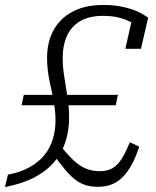

<svg xmlns="http://www.w3.org/2000/svg" viewBox="-51 -747 631 775"><path d="M365 -683Q310 -683 273.5 -662Q237 -641 219.5 -602.5Q202 -564 202 -512Q202 -482 206 -453.5Q210 -425 215 -396Q220 -367 224 -337Q228 -307 228 -274Q228 -221 213.5 -175.5Q199 -130 167.5 -93Q136 -56 87 -30.5Q38 -5 -31 8L-19 -42Q33 -52 70 -73Q107 -94 129.5 -122.5Q152 -151 162.5 -186.5Q173 -222 173 -261Q173 -288 169.5 -313Q166 -338 161 -363Q156 -388 150.5 -412.5Q145 -437 142 -462.5Q139 -488 139 -514Q139 -576 164.5 -624Q190 -672 241 -699.5Q292 -727 366 -727Q404 -727 433.5 -721.5Q463 -716 485.5 -708Q508 -700 523 -691Q538 -682 547 -676L518 -550H455L484 -679Q492 -675 497 -669Q502 -663 505.5 -656Q509 -649 512 -642.5Q515 -636 516 -631Q499 -646 477.5 -657.5Q456 -669 428.5 -676Q401 -683 365 -683ZM45 -364H425L416 -322H36ZM344 7Q313 7 289.5 -1.5Q266 -10 246 -27Q226 -44 205.5 -70Q185 -96 158 -130L185 -168Q216 -129 241.5 -104Q267 -79 293.5 -67.5Q320 -56 351 -56Q382 -56 403 -68Q424 -80 440.5 -106.5Q457 -133 473 -173L511 -155Q498 -115 482 -85Q466 -55 446 -34Q426 -13 401 -3Q376 7 344 7Z"/></svg>

Font: Roboto Serif 20pt ExtraLight
Style: Italic
Weight: 250
Italic angle: -10°
Version: Version 1.007